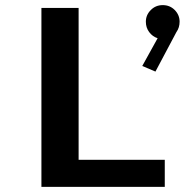

<svg xmlns="http://www.w3.org/2000/svg" viewBox="-20 -731 750 751"><path d="M287.5 -106H624.5V0H142V-700H287.5ZM682.5 -646Q682.5 -623 670 -605.5L588 -451L536.5 -473L596.5 -581.5Q576.5 -588 563.5 -605.5Q550.5 -623 550.5 -646Q550.5 -672.5 569.8 -691.8Q589 -711 616.5 -711Q644.5 -711 663.5 -691.8Q682.5 -672.5 682.5 -646Z"/></svg>

Font: League Mono SemiBold
Style: Regular
Weight: 600
Width: 6
Designer: Tyler Finck
Foundry: The League of Moveable Type / Tyler Finck
Version: Version 2.300;RELEASE